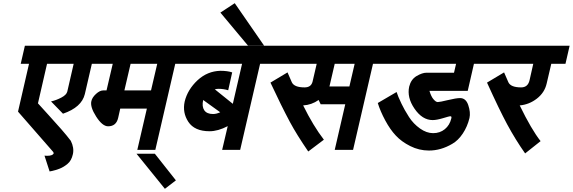

<svg xmlns="http://www.w3.org/2000/svg" viewBox="-20 -920 3592 1204"><path d="M300 -284Q332 -291 364.5 -308Q397 -325 402 -346L442 -520H275L218 -272Q235 -253 282 -201.5Q329 -150 364 -110Q399 -70 424 -37Q446 7 437 47Q428 88 403 108Q379 128 353 138Q326 148 307 152Q294 155 291 155L259 56Q264 57 275 57Q312 57 317 40L313 32L93 -220L162 -520H110L136 -633H629L603 -520H556L512 -330Q492 -247 375 -207Z M553 -286Q558 -309 582 -331Q606 -353 627 -353H648L687 -520H583L609 -633H1187L1161 -520H1079L954 20H841L901 -239H734L721 -181Q709 -128 658 -128Q622 -128 583 -189Q544 -250 553 -286ZM927 -353 966 -520H799L760 -353Z M1083 211 1014 264 836 44H951Z M1498 -520H1141L1167 -633H1719L1693 -520H1611L1486 20H1373L1408 -129Q1347 -97 1294 -97Q1200 -97 1161 -156Q1123 -214 1138 -283Q1156 -358 1219 -417Q1281 -474 1362 -476Q1407 -476 1436 -466L1411 -354Q1381 -363 1351 -363Q1339 -363 1327 -360L1440 -269ZM1254 -293Q1245 -252 1261 -228.5Q1277 -205 1316 -205Q1337 -205 1361 -216Z M1636 -634H1535L1362 -841L1452 -900Z M2400 -520H2319L2194 20H2079L2145 -266H1991L1978 -293Q1934 -262 1881 -259Q1944 -131 2011 -44L1913 30Q1841 -75 1798 -155Q1744 -256 1676 -402L1783 -466L1810 -404Q1825 -372 1890 -372Q1931 -372 1940 -408L1966 -520H1673L1699 -633H2426ZM2171 -378 2204 -520H2079L2046 -378Z M2810 -177Q2812 -185 2810.5 -188Q2809 -191 2802 -191Q2798 -191 2758 -179Q2718 -167 2693 -167Q2628 -167 2579 -239Q2531 -309 2546 -377Q2557 -422 2592 -443Q2628 -464 2654 -464H2827L2840 -520H2380L2406 -633H3077L3051 -520H2952L2913 -350H2673Q2684 -314 2698 -298Q2713 -280 2725 -280Q2738 -280 2787 -292Q2841 -305 2865 -305Q2901 -305 2916 -262Q2932 -215 2924 -180Q2911 -126 2882 -82.5Q2853 -39 2816 -18Q2745 24 2670 24Q2608 24 2552.5 -4Q2497 -32 2462 -70Q2427 -107 2396 -164.5Q2365 -222 2349 -274L2467 -343Q2474 -319 2498 -269Q2515 -233 2545 -186Q2572 -144 2614 -114Q2655 -85 2696 -85Q2739 -85 2769.5 -110Q2800 -135 2810 -177Z M3408 -396Q3395 -339 3346.5 -301.5Q3298 -264 3239 -259Q3313 -107 3370 -35L3273 42Q3213 -43 3160 -141Q3111 -232 3034 -402L3141 -466L3168 -404Q3183 -372 3248 -372Q3291 -372 3301 -418L3324 -520H3031L3057 -633H3552L3526 -520H3437Z"/></svg>

Font: Miedinger
Style: Bold-Italic
Weight: 700
Italic angle: -13°
Version: Version 001.000